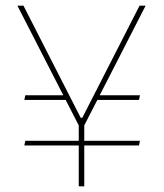

<svg xmlns="http://www.w3.org/2000/svg" viewBox="-20 -659 580 679"><path d="M471.5 -305.5H319L327.5 -322H475ZM66 -144.5 69.5 -161H475L471.5 -144.5ZM69.5 -322H211L220 -305.5H66ZM277 -213.5H259.5L41.5 -639H63L210 -351L265.5 -242.5H271L326.5 -351L473.5 -639H495ZM278 0H258.5V-235.5H278Z"/></svg>

Font: Anek Malayalam Medium Thin
Style: Regular
Weight: 250
Version: Version 1.003